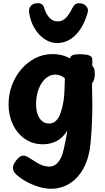

<svg xmlns="http://www.w3.org/2000/svg" viewBox="-20 -888 649 1187"><path d="M33 -242Q33 -304 53.4 -359.9Q73.9 -415.8 111.1 -459.4Q148.3 -503.1 197.8 -528.4Q247.3 -553.7 305.2 -553.7Q334.9 -553.7 362 -547Q389.1 -540.3 411.3 -526.6Q417.1 -542.9 430.8 -547.8Q444.6 -552.7 470.1 -552.7Q516.6 -552.7 534.1 -544.2Q551.7 -535.7 550.9 -515.7L550.1 -482Q558.2 -473.4 562.2 -462.7Q566.1 -451.9 566.1 -430.7Q566.1 -392.9 549.1 -373.1V-352.3Q549.1 -328.3 550 -302.7Q550.9 -277 550.9 -236Q550.9 -182 547.9 -120Q544.9 -58 539.9 -4Q531.9 84 498.9 147.5Q465.9 211 413.3 245Q360.8 279 294.1 279Q265.6 279 229.9 269.7Q194.2 260.4 157.1 242.2Q120 223.9 87.1 196.9Q73.4 184.4 66.8 173.9Q60.1 163.3 60.1 149.4Q60.1 134.8 70.6 117.4Q81 100 95.4 87.1Q109.9 74.1 122.9 74.1Q132.9 74.1 144.4 79Q155.9 83.9 165.9 91.1Q184.9 103.3 204.1 115.3Q223.2 127.2 243 134.6Q262.8 141.9 282.4 141.9Q307.9 141.9 325.2 128.8Q342.6 115.7 354.9 91.3Q367.2 67 374 34.9Q380.6 4.9 384.3 -13.8Q388.1 -32.6 390.9 -47.5Q393.7 -62.4 396.4 -81.1Q370.4 -38 332.2 -17Q293.9 4 245.2 4Q181.7 4 133.7 -29.5Q85.7 -63 59.3 -119Q33 -175 33 -242ZM283.4 -124.3Q309.6 -124.3 327.1 -142.1Q344.6 -159.8 355.4 -191.6Q366.2 -223.3 373.1 -265.6Q375.1 -278.2 376.7 -298.8Q378.3 -319.3 379.1 -341.9Q379.8 -364.4 380.4 -381.7Q381 -398.9 381 -403.3Q368.2 -416 351.8 -421.4Q335.4 -426.9 323.1 -426.9Q297 -426.9 275 -412.8Q253 -398.7 236.9 -373.3Q220.9 -347.9 211.9 -314.7Q203 -281.4 203 -243.4Q203 -206.2 213.4 -179.2Q223.8 -152.1 241.8 -138.2Q259.8 -124.3 283.4 -124.3ZM332.6 -621.8Q291.1 -621.8 254.1 -647.4Q217 -673 191.9 -716.2Q166.8 -759.3 159.8 -812.8Q157 -837.6 171.9 -852.9Q186.8 -868.3 213.7 -868.3Q229.3 -868.3 238.8 -861.5Q248.2 -854.7 252 -841.8Q265.6 -798.6 286.7 -777.2Q307.8 -755.8 336.7 -755.8Q365.4 -755.8 386.8 -776.8Q408.2 -797.9 429.3 -841.8Q436.7 -855.4 446 -861.8Q455.3 -868.1 469 -868.1Q495.3 -868.1 511.7 -851.3Q528.1 -834.6 522.6 -812.8Q497.6 -722.2 447.8 -672Q398.1 -621.8 332.6 -621.8Z"/></svg>

Font: Playpen Sans Thai
Style: Regular
Weight: 400
Designer: Sirin Gunkloy, Laura Meseguer, Veronika Burian, José Scaglione
Foundry: TypeTogether
Version: Version 2.000